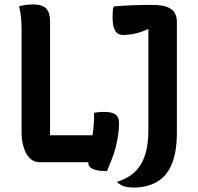

<svg xmlns="http://www.w3.org/2000/svg" viewBox="-20 -729 890 863"><path d="M157 0Q137 0 121.5 -11.5Q106 -23 96.5 -42Q87 -61 82 -83.5Q77 -106 77 -128Q77 -166 77 -204.5Q77 -243 77 -282Q77 -321 77 -359.5Q77 -398 77 -437Q77 -476 77 -515Q77 -554 77 -593Q77 -625 74.5 -650.5Q72 -676 66 -701Q75 -703 84.5 -705Q94 -707 104.5 -708Q115 -709 127 -709Q158 -709 174.5 -700.5Q191 -692 198 -675Q205 -658 205 -628Q205 -588 205 -547Q205 -506 205 -464Q205 -422 205 -379.5Q205 -337 205 -293.5Q205 -250 205 -207Q205 -164 205 -121H409Q427 -121 439 -113.5Q451 -106 458 -91Q465 -76 466.5 -53Q468 -30 465 0ZM403 -222Q409 -223 416 -224Q423 -225 431 -225.5Q439 -226 447 -226Q471 -226 486 -221Q501 -216 508 -205Q515 -194 515 -175Q515 -146 510.5 -118.5Q506 -91 499 -63.5Q492 -36 481.5 -10.5Q471 15 461 40Q431 40 412.5 35.5Q394 31 385.5 23Q377 15 377 4Q377 -24 383.5 -55Q390 -86 396.5 -126Q403 -166 403 -222ZM505 89Q555 73 586 43.5Q617 14 632 -32Q647 -78 647 -145Q647 -196 647 -245.5Q647 -295 647 -343.5Q647 -392 647 -440Q647 -488 647 -534.5Q647 -581 647 -626L670 -583L622 -610L657 -606Q645 -598 629.5 -591.5Q614 -585 597.5 -580.5Q581 -576 564.5 -574Q548 -572 534 -572Q508 -572 497 -592Q486 -612 486 -651Q486 -666 487 -679Q488 -692 491 -700Q502 -701 522 -702.5Q542 -704 565.5 -705Q589 -706 614 -706.5Q639 -707 661 -707Q709 -707 733 -697Q757 -687 766 -670Q775 -653 775 -632Q775 -596 775 -552Q775 -508 775 -459Q775 -410 775 -357Q775 -304 775 -248.5Q775 -193 775 -138Q775 -82 767.5 -44Q760 -6 747.5 19Q735 44 720 61Q697 86 661.5 100Q626 114 582 114Q565 114 550.5 111.5Q536 109 525 103Q514 97 505 89Z"/></svg>

Font: Recursive Casual SemiBold
Style: Regular
Weight: 600
Version: Version 1.047